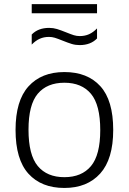

<svg xmlns="http://www.w3.org/2000/svg" viewBox="-20 -897 621 926"><path d="M55 -270.5Q55 -411.5 117.5 -480.5Q180 -549.5 290.5 -549.5Q402 -549.5 464 -481.2Q526 -413 526 -270.5Q526 -129.5 463.2 -60Q400.5 9.5 290.5 9.5Q179.5 9.5 117.2 -59.2Q55 -128 55 -270.5ZM463.5 -269.5Q463.5 -391 418.8 -444.5Q374 -498 290.5 -498Q207 -498 162.2 -445Q117.5 -392 117.5 -271.5Q117.5 -150 162.2 -96.2Q207 -42.5 290.5 -42.5Q374 -42.5 418.8 -96Q463.5 -149.5 463.5 -269.5ZM282 -701Q258.5 -710.5 244.5 -714.8Q230.5 -719 216.5 -719Q191.5 -719 171.5 -710Q151.5 -701 133 -682V-730.5Q164 -762.5 217 -762.5Q237 -762.5 255 -757Q273 -751.5 299 -741Q322.5 -731.5 336.2 -727.2Q350 -723 364.5 -723Q389.5 -723 409.5 -732Q429.5 -741 448 -760V-711.5Q417 -679.5 364 -679.5Q344 -679.5 326 -685Q308 -690.5 282 -701ZM133 -833V-877H448V-833Z"/></svg>

Font: Encode Sans Semi Expanded Light
Style: Regular
Weight: 300
Width: 6
Designer: Multiple Designers
Foundry: Impallari Type
Version: Version 2.000